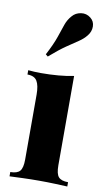

<svg xmlns="http://www.w3.org/2000/svg" viewBox="-93 -878 509 923"><g transform="rotate(10 161.5 -416.5)"><path d="M245 -529V-93Q245 -51 258.5 -36Q272 -21 305 -21V0Q285 -1 246 -2.5Q207 -4 167 -4Q127 -4 85.5 -2.5Q44 -1 23 0V-21Q56 -21 69.5 -36Q83 -51 83 -93V-409Q83 -454 70 -475.5Q57 -497 23 -497V-518Q55 -515 85 -515Q130 -515 170.5 -518.5Q211 -522 245 -529ZM273 -819Q292 -804 292.5 -779Q293 -754 276 -733Q261 -714 237.5 -698.5Q214 -683 182 -661Q150 -639 104 -599L93 -608Q122 -663 134.5 -700Q147 -737 156 -763Q165 -789 183 -809Q199 -828 225.5 -832Q252 -836 273 -819Z"/></g></svg>

Font: Playfair Display ExtraBold
Style: Regular
Weight: 800
Designer: Claus Eggers Sørensen
Foundry: Claus Eggers Sørensen
Version: Version 1.203